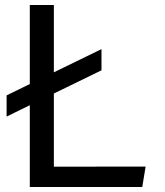

<svg xmlns="http://www.w3.org/2000/svg" viewBox="-20 -750 660 770"><path d="M387 -553 196 -460V-730H99.5V-413L6.5 -367.5V-282.5L99.5 -328V0H550.5L564 -82L196 -81.5V-375L387 -468Z"/></svg>

Font: Monaspace Argon
Style: Regular
Weight: 400
Designer: Riley Cran & the Lettermatic Team
Foundry: Lettermatic
Version: Version 1.200 (Monaspace Argon)